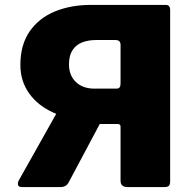

<svg xmlns="http://www.w3.org/2000/svg" viewBox="-20 -762 781 782"><path d="M500 0Q471 0 471 -26V-246Q471 -257 459 -257H342V-275Q260 -275 197 -303.5Q134 -332 98.5 -382Q63 -432 63 -497Q63 -580 101 -634.5Q139 -689 204 -715.5Q269 -742 350 -742H655Q673 -742 673 -721V-23Q673 -11 668 -5.5Q663 0 649 0ZM70 0Q56 0 53.5 -8.5Q51 -17 57 -28L238 -350L405 -292L259 -18Q249 0 226 0ZM365 -401H455Q471 -401 471 -421V-579Q471 -599 450 -599H371Q340 -599 315 -589.5Q290 -580 275.5 -558Q261 -536 261 -500Q261 -455 289 -428Q317 -401 365 -401Z"/></svg>

Font: Libre Franklin ExtraBold
Style: Regular
Weight: 800
Designer: Pablo Impallari, Rodrigo Fuenzalida, Nhung Nguyen
Foundry: Impallari Type
Version: Version 3.000